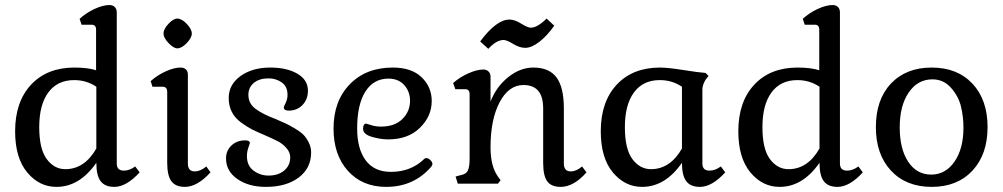

<svg xmlns="http://www.w3.org/2000/svg" viewBox="-20 -729 3979 762"><path d="M135.7 -224.6Q135.7 -313.5 171.9 -362.3Q208 -411.1 274.4 -411.1Q323.2 -411.1 362.3 -384.8V-139.6Q315.4 -57.6 239.3 -57.6Q195.3 -57.6 165.5 -97.7Q135.7 -137.7 135.7 -224.6ZM362.3 -83Q362.3 -32.2 379.4 -9.8Q396.5 12.7 433.6 12.7Q481.4 12.7 534.2 -44.9L516.6 -68.4Q494.1 -51.8 471.7 -51.8Q443.4 -51.8 443.4 -80.1V-679.7Q443.4 -693.4 435.5 -701.2Q427.7 -709 414.1 -709Q388.7 -709 355 -693.4Q321.3 -677.7 295.9 -654.3L303.7 -630.9H343.8Q361.3 -630.9 361.3 -611.3V-450.2Q328.1 -460.9 275.4 -460.9Q167 -460.9 103.5 -393.1Q40 -325.2 40 -208Q40 -102.5 87.9 -44.9Q135.7 12.7 204.1 12.7Q295.9 12.7 362.3 -83Z M741.2 -595.7Q741.2 -613.3 721.2 -634.3Q701.2 -655.3 683.6 -655.3Q668 -655.3 648.4 -634.3Q628.9 -613.3 628.9 -595.7Q628.9 -579.1 648.9 -558.1Q668.9 -537.1 683.6 -537.1Q701.2 -537.1 721.2 -558.1Q741.2 -579.1 741.2 -595.7ZM815.4 -44.9 798.8 -68.4Q775.4 -48.8 752.9 -48.8Q725.6 -48.8 725.6 -80.1V-433.6Q725.6 -446.3 717.8 -453.6Q710 -460.9 696.3 -460.9Q670.9 -460.9 637.7 -445.8Q604.5 -430.7 578.1 -407.2L585 -384.8H626Q643.6 -384.8 643.6 -363.3V-83Q643.6 -32.2 660.2 -9.8Q676.8 12.7 713.9 12.7Q762.7 12.7 815.4 -44.9Z M1214.8 -124Q1214.8 -144.5 1205.6 -163.1Q1196.3 -181.6 1185.1 -193.4Q1173.8 -205.1 1150.9 -218.8Q1127.9 -232.4 1114.3 -238.8Q1100.6 -245.1 1073.2 -256.8Q1021.5 -276.4 993.7 -297.4Q965.8 -318.4 965.8 -352.5Q965.8 -381.8 987.3 -399.9Q1008.8 -418 1045.9 -418Q1075.2 -418 1098.1 -401.9Q1121.1 -385.7 1121.1 -352.5Q1121.1 -335.9 1113.8 -320.8Q1106.4 -305.7 1106.4 -302.7Q1106.4 -290 1126 -290Q1159.2 -290 1180.7 -312.5Q1202.1 -335 1202.1 -369.1Q1202.1 -412.1 1160.2 -436.5Q1118.2 -460.9 1052.7 -460.9Q981.4 -460.9 934.6 -427.2Q887.7 -393.6 887.7 -339.8Q887.7 -309.6 899.9 -285.2Q912.1 -260.7 937 -242.7Q961.9 -224.6 981.4 -214.8Q1001 -205.1 1033.2 -191.4Q1064.5 -177.7 1082.5 -168.5Q1100.6 -159.2 1116.2 -142.1Q1131.8 -125 1131.8 -104.5Q1131.8 -72.3 1107.9 -52.2Q1084 -32.2 1045.9 -32.2Q1012.7 -32.2 986.3 -51.8Q960 -71.3 960 -109.4Q960 -127 965.8 -143.1Q971.7 -159.2 971.7 -161.1Q971.7 -171.9 953.1 -171.9Q919.9 -171.9 898.4 -151.4Q877 -130.9 877 -100.6Q877 -49.8 921.9 -18.6Q966.8 12.7 1035.2 12.7Q1116.2 12.7 1165.5 -24.4Q1214.8 -61.5 1214.8 -124Z M1692.4 -68.4Q1696.3 -76.2 1696.3 -77.1Q1696.3 -85.9 1688 -93.8Q1679.7 -101.6 1671.9 -101.6Q1667 -101.6 1664.1 -98.6Q1611.3 -46.9 1531.2 -46.9Q1465.8 -46.9 1431.6 -92.3Q1397.5 -137.7 1397.5 -218.8Q1397.5 -314.5 1430.2 -365.7Q1462.9 -417 1521.5 -417Q1561.5 -417 1584.5 -391.1Q1607.4 -365.2 1607.4 -329.1Q1607.4 -287.1 1577.1 -256.8Q1546.9 -226.6 1492.2 -226.6Q1470.7 -226.6 1453.1 -232.4Q1435.5 -238.3 1433.6 -238.3Q1420.9 -238.3 1420.9 -217.8Q1420.9 -196.3 1455.6 -186Q1490.2 -175.8 1520.5 -175.8Q1599.6 -175.8 1646.5 -221.7Q1693.4 -267.6 1693.4 -328.1Q1693.4 -383.8 1653.3 -422.4Q1613.3 -460.9 1539.1 -460.9Q1432.6 -460.9 1368.2 -394.5Q1303.7 -328.1 1303.7 -218.8Q1303.7 -114.3 1360.8 -50.8Q1418 12.7 1512.7 12.7Q1623 12.7 1692.4 -68.4Z M1978.5 -570.3Q1991.2 -570.3 2016.6 -554.7Q2042 -539.1 2064.5 -539.1Q2089.8 -539.1 2120.6 -563Q2151.4 -586.9 2179.7 -627L2149.4 -655.3Q2112.3 -619.1 2086.9 -619.1Q2074.2 -619.1 2048.3 -635.3Q2022.5 -651.4 2002 -651.4Q1950.2 -651.4 1885.7 -564.5L1918 -535.2Q1950.2 -570.3 1978.5 -570.3ZM2307.6 -44.9 2290 -68.4Q2267.6 -48.8 2245.1 -48.8Q2217.8 -48.8 2217.8 -80.1V-298.8Q2217.8 -382.8 2188.5 -421.9Q2159.2 -460.9 2096.7 -460.9Q2044.9 -460.9 1997.6 -423.3Q1950.2 -385.7 1926.8 -326.2V-424.8Q1926.8 -437.5 1918.9 -445.3Q1911.1 -453.1 1898.4 -453.1Q1873 -453.1 1838.9 -438Q1804.7 -422.9 1778.3 -399.4L1787.1 -375H1826.2Q1843.8 -375 1843.8 -355.5V-100.6Q1843.8 -65.4 1836.4 -51.3Q1829.1 -37.1 1805.7 -33.2L1788.1 -28.3L1796.9 0H1956.1L1966.8 -13.7L1956.1 -28.3Q1926.8 -69.3 1926.8 -144.5Q1926.8 -254.9 1962.9 -323.2Q1999 -391.6 2057.6 -391.6Q2135.7 -391.6 2135.7 -298.8V-83Q2135.7 -31.2 2151.9 -9.3Q2168 12.7 2205.1 12.7Q2256.8 12.7 2307.6 -44.9Z M2460 -224.6Q2460 -313.5 2496.1 -362.3Q2532.2 -411.1 2598.6 -411.1Q2647.5 -411.1 2686.5 -384.8V-139.6Q2639.6 -57.6 2563.5 -57.6Q2519.5 -57.6 2489.7 -97.7Q2460 -137.7 2460 -224.6ZM2686.5 -83Q2686.5 -32.2 2703.6 -9.8Q2720.7 12.7 2757.8 12.7Q2805.7 12.7 2858.4 -44.9L2840.8 -68.4Q2818.4 -51.8 2795.9 -51.8Q2767.6 -51.8 2767.6 -80.1V-375Q2767.6 -390.6 2779.3 -411.1L2792 -427.7L2780.3 -439.5Q2752.9 -441.4 2691.4 -451.2Q2629.9 -460.9 2599.6 -460.9Q2491.2 -460.9 2427.7 -393.1Q2364.3 -325.2 2364.3 -208Q2364.3 -102.5 2412.1 -44.9Q2460 12.7 2528.3 12.7Q2620.1 12.7 2686.5 -83Z M3005.9 -224.6Q3005.9 -313.5 3042 -362.3Q3078.1 -411.1 3144.5 -411.1Q3193.4 -411.1 3232.4 -384.8V-139.6Q3185.5 -57.6 3109.4 -57.6Q3065.4 -57.6 3035.6 -97.7Q3005.9 -137.7 3005.9 -224.6ZM3232.4 -83Q3232.4 -32.2 3249.5 -9.8Q3266.6 12.7 3303.7 12.7Q3351.6 12.7 3404.3 -44.9L3386.7 -68.4Q3364.3 -51.8 3341.8 -51.8Q3313.5 -51.8 3313.5 -80.1V-679.7Q3313.5 -693.4 3305.7 -701.2Q3297.9 -709 3284.2 -709Q3258.8 -709 3225.1 -693.4Q3191.4 -677.7 3166 -654.3L3173.8 -630.9H3213.9Q3231.4 -630.9 3231.4 -611.3V-450.2Q3198.2 -460.9 3145.5 -460.9Q3037.1 -460.9 2973.6 -393.1Q2910.2 -325.2 2910.2 -208Q2910.2 -102.5 2958 -44.9Q3005.9 12.7 3074.2 12.7Q3166 12.7 3232.4 -83Z M3680.7 -414.1Q3724.6 -414.1 3754.4 -380.4Q3784.2 -346.7 3793.9 -306.2Q3803.7 -265.6 3803.7 -222.7Q3803.7 -138.7 3768.1 -87.4Q3732.4 -36.1 3675.8 -36.1Q3618.2 -36.1 3584.5 -86.9Q3550.8 -137.7 3550.8 -223.6Q3550.8 -309.6 3586.4 -361.8Q3622.1 -414.1 3680.7 -414.1ZM3456.1 -224.6Q3456.1 -116.2 3516.1 -51.8Q3576.2 12.7 3677.7 12.7Q3779.3 12.7 3839.4 -51.8Q3899.4 -116.2 3899.4 -224.6Q3899.4 -333 3839.4 -397Q3779.3 -460.9 3677.7 -460.9Q3576.2 -460.9 3516.1 -397.5Q3456.1 -334 3456.1 -224.6Z"/></svg>

Font: Kurale
Style: Regular
Weight: 400
Version: 1.0; ttfautohint (v1.3)